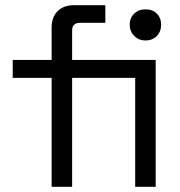

<svg xmlns="http://www.w3.org/2000/svg" viewBox="-20 -720 693 740"><path d="M258 0H179V-420H29V-489H179V-614Q179 -654 202 -677Q225 -700 266 -700H386V-632H288Q258 -632 258 -602V-489H501V-420H258ZM580 0H501V-489H580ZM601 -625Q601 -598 584 -581Q567 -564 541 -564Q515 -564 498 -581Q480 -598 480 -625Q480 -652 498 -668Q514 -684 541 -684Q568 -684 584 -668Q601 -651 601 -625Z"/></svg>

Font: Rilu
Style: Regular
Weight: 500
Designer: Alí Sinisterra
Foundry: Alí Sinisterra
Version: 0.1